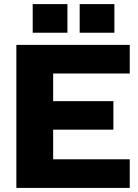

<svg xmlns="http://www.w3.org/2000/svg" viewBox="-20 -920 675 940"><path d="M60.1 0V-700.2H615.2V-560.1H240.2V-424.8H535.2V-285.2H240.2V-140.1H615.2V0ZM140.1 -759.8V-899.9H310.1V-759.8ZM370.1 -759.8V-899.9H540V-759.8Z"/></svg>

Font: Russo One
Style: Regular
Weight: 400
Designer: Jovanny lemonad
Foundry: Jovanny Lemonad
Version: Version 1.000